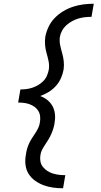

<svg xmlns="http://www.w3.org/2000/svg" viewBox="-20 -853 540 1026"><path d="M317 153Q290 153 264 149.5Q238 146 213.5 137Q189 128 168 113Q147 98 133.5 77Q120 56 116.5 29.5Q113 3 118 -24Q120 -40 124 -55Q128 -70 134.5 -84.5Q141 -99 150 -113Q159 -127 168 -140.5Q177 -154 184 -168.5Q191 -183 193 -198Q196 -214 194.5 -230Q193 -246 185.5 -259Q178 -272 166 -281Q154 -290 139.5 -295.5Q125 -301 109 -303Q93 -305 77 -305L89 -375Q105 -375 121 -377Q137 -379 153.5 -384.5Q170 -390 185 -399Q200 -408 212.5 -421Q225 -434 231.5 -450Q238 -466 241 -482Q244 -505 239.5 -526.5Q235 -548 229 -568.5Q223 -589 221 -611Q219 -633 222 -656Q227 -683 239.5 -709.5Q252 -736 272.5 -757Q293 -778 318 -793Q343 -808 370.5 -817Q398 -826 426 -829.5Q454 -833 481 -833L469 -763Q451 -763 433.5 -761Q416 -759 399 -754Q382 -749 365.5 -740Q349 -731 335 -718.5Q321 -706 312 -689.5Q303 -673 300 -656Q297 -633 301.5 -611.5Q306 -590 312 -569.5Q318 -549 320.5 -527Q323 -505 320 -482Q316 -459 306 -436Q296 -413 279 -394Q262 -375 240 -361.5Q218 -348 195 -340Q216 -332 233 -318.5Q250 -305 260.5 -286Q271 -267 273.5 -244Q276 -221 272 -198Q270 -183 265.5 -168Q261 -153 254.5 -138Q248 -123 240 -109.5Q232 -96 222.5 -82Q213 -68 205.5 -54Q198 -40 196 -24Q193 -7 196 9.5Q199 26 209 38.5Q219 51 232.5 60Q246 69 262 74Q278 79 294.5 81Q311 83 329 83Z"/></svg>

Font: Iosevka Oblique
Style: Regular
Weight: 400
Italic angle: -9°
Monospace: yes
Designer: Belleve Invis
Foundry: Belleve Invis
Version: Version 32.5.0; ttfautohint (v1.8.4)